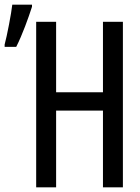

<svg xmlns="http://www.w3.org/2000/svg" viewBox="-52 -808 602 828"><path d="M-32 -616V-606H18C44 -657 71 -732 86 -779V-788H1C-3 -751 -22 -652 -32 -616ZM104 0H190V-331H392V0H478V-714H392V-410H190V-714H104Z"/></svg>

Font: Noto Sans Mono Condensed
Style: Regular
Weight: 400
Width: 3
Designer: Monotype Design Team
Foundry: Monotype Imaging Inc.
Version: Version 2.014